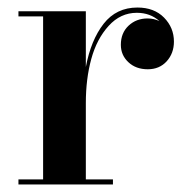

<svg xmlns="http://www.w3.org/2000/svg" viewBox="-20 -490 504 510"><path d="M29 -13.5H94.5V-446.5H29V-460H208V-312Q221.5 -383.5 255.2 -426.8Q289 -470 345 -470Q389.5 -470 415.8 -443.2Q442 -416.5 442 -379.5Q442 -348.5 422.8 -327.2Q403.5 -306 372.5 -306Q341 -306 321 -324.8Q301 -343.5 301 -371Q301 -402.5 321.5 -421.8Q342 -441 372 -441Q388.5 -441 403.5 -434Q379 -456 343.5 -456Q300 -456 268.5 -421.2Q237 -386.5 222.5 -333.5Q208 -280.5 208 -216.5V-13.5H280V0H29Z"/></svg>

Font: Bodoni* 16pt Medium
Style: Regular
Weight: 500
Version: Version 2.3